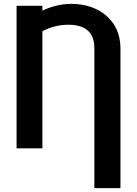

<svg xmlns="http://www.w3.org/2000/svg" viewBox="-20 -757 698 980"><path d="M594.8 203.1V-510.7C594.8 -656.2 480.8 -737.2 345.5 -737.2C289.4 -737.2 238.3 -723.4 196.4 -702.4V-727.3H64.6V0H196.4V-597.3C235.1 -618.6 280.2 -630.7 328.8 -630.7C413.7 -630.7 461.6 -593.8 461.6 -510.7V203.1Z"/></svg>

Font: Margiela Sans Semi Bold
Style: Regular
Weight: 600
Designer: Stefan Endress, Andreas Faust
Version: Version 1.100;FEAKit 1.0